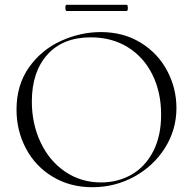

<svg xmlns="http://www.w3.org/2000/svg" viewBox="-20 -770 806 802"><path d="M49 -312Q49 -415 101 -488.5Q153 -562 234.5 -599Q316 -636 401 -636Q496 -636 568 -591.5Q640 -547 678.5 -474Q717 -401 717 -319Q717 -228 669 -152Q621 -76 540.5 -32Q460 12 366 12Q273 12 200.5 -31.5Q128 -75 88.5 -149.5Q49 -224 49 -312ZM653 -291Q653 -385 616.5 -458.5Q580 -532 513.5 -573Q447 -614 359 -614Q243 -614 178 -542Q113 -470 113 -346Q113 -253 149.5 -175.5Q186 -98 252 -53Q318 -8 402 -8Q473 -8 530 -41Q587 -74 620 -138Q653 -202 653 -291ZM253 -737Q253 -750 258 -750H509Q514 -750 514 -737Q514 -724 509 -724H258Q256 -724 254.5 -728Q253 -732 253 -737Z"/></svg>

Font: Cormorant Garamond Light
Style: Regular
Weight: 300
Designer: Christian Thalmann (Catharsis Fonts)
Version: Version 3.000